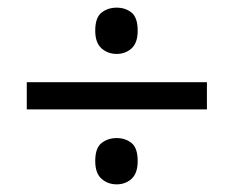

<svg xmlns="http://www.w3.org/2000/svg" viewBox="-20 -603 612 502"><path d="M285 -462Q262 -462 245.5 -476.5Q229 -491 229 -523Q229 -557 245.5 -570Q262 -583 285 -583Q308 -583 324 -570Q340 -557 340 -523Q340 -491 324 -476.5Q308 -462 285 -462ZM50 -317V-388H521V-317ZM285 -121Q262 -121 245.5 -135.5Q229 -150 229 -182Q229 -216 245.5 -229Q262 -242 285 -242Q308 -242 324 -229Q340 -216 340 -182Q340 -150 324 -135.5Q308 -121 285 -121Z"/></svg>

Font: Noto Sans Siddham
Style: Regular
Weight: 400
Designer: Monotype Design Team
Foundry: Monotype Imaging Inc.
Version: Version 2.004; ttfautohint (v1.8.4.7-5d5b)